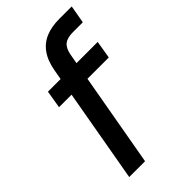

<svg xmlns="http://www.w3.org/2000/svg" viewBox="-223 -789 857 857"><g transform="rotate(-45 206.0 -360.0)"><path d="M55 0 156 -572Q165 -624 188.5 -657Q212 -690 248.5 -705Q285 -720 333 -720H412L397 -635H335Q298 -635 280 -620Q262 -605 256 -570L155 0ZM54 -442 68 -526H382L368 -442Z"/></g></svg>

Font: DM Sans 9pt Medium
Style: Italic
Weight: 500
Italic angle: -10°
Version: Version 4.004;gftools[0.9.30]